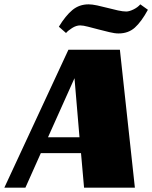

<svg xmlns="http://www.w3.org/2000/svg" viewBox="-67 -864 701 884"><path d="M554 0H320L306 -159H121L50 0H-47L248 -635H485ZM154 -232H299L276 -504ZM614 -819Q584 -764 554 -737Q524 -710 479 -710Q461 -710 436.5 -716Q412 -722 386.5 -728.5Q361 -735 338.5 -741Q316 -747 302 -747Q284 -747 265 -735Q246 -723 237 -712L204 -741Q235 -792 266.5 -818Q298 -844 341 -844Q357 -844 380.5 -839Q404 -834 428.5 -827.5Q453 -821 476 -816Q499 -811 514 -811Q528 -811 547.5 -820.5Q567 -830 579 -844Z"/></svg>

Font: Racing Sans One
Style: Regular
Weight: 400
Designer: Pablo Impallari, Rodrigo Fuenzalida
Foundry: Pablo Impallari, Rodrigo Fuenzalida
Version: Version 1.001; ttfautohint (v0.8) -G 200 -r 50